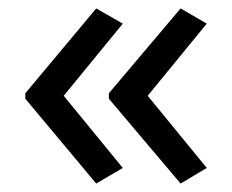

<svg xmlns="http://www.w3.org/2000/svg" viewBox="-20 -491 549 455"><path d="M40 -270 208 -471 271 -435 131 -264 271 -93 208 -56 40 -257ZM238 -270 408 -471 470 -435 330 -264 470 -93 408 -56 238 -257Z"/></svg>

Font: Noto Sans Lydian
Style: Regular
Weight: 400
Designer: Monotype Design Team
Foundry: Monotype Imaging Inc.
Version: Version 2.002; ttfautohint (v1.8.4.7-5d5b)